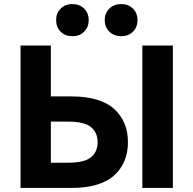

<svg xmlns="http://www.w3.org/2000/svg" viewBox="-20 -924 949 944"><path d="M81 0V-700H230V-450H330Q473 -450 541 -388.5Q609 -327 609 -225Q609 -123 541 -61.5Q473 0 330 0ZM230 -124H315Q395 -124 427.5 -151Q460 -178 460 -225Q460 -272 427.5 -299Q395 -326 315 -326H230ZM680 0V-700H830V0ZM336 -746Q301 -746 278.5 -768Q256 -790 256 -825Q256 -860 278.5 -882Q301 -904 336 -904Q371 -904 393.5 -882Q416 -860 416 -825Q416 -790 393.5 -768Q371 -746 336 -746ZM576 -746Q541 -746 518 -768Q495 -790 495 -825Q495 -860 518 -882Q541 -904 576 -904Q611 -904 633.5 -882Q656 -860 656 -825Q656 -790 633.5 -768Q611 -746 576 -746Z"/></svg>

Font: Golos Text SemiBold
Style: Regular
Weight: 600
Designer: A.Korolkova, Vitaly Kuzmin
Foundry: ParaType Ltd
Version: Version 2.004